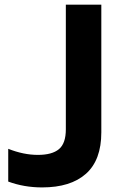

<svg xmlns="http://www.w3.org/2000/svg" viewBox="-20 -779 523 830"><path d="M15.6 5.9V-135.7Q82 -109.4 143.6 -109.4Q205.1 -109.4 234.9 -134.3Q264.6 -159.2 264.6 -219.7V-758.8H418V-207Q418 -86.9 351.6 -27.8Q285.2 31.2 162.1 31.2Q84 31.2 15.6 5.9Z"/></svg>

Font: GenEi M Gothic v2 Bold
Style: Regular
Weight: 700
Version: Version 2.0